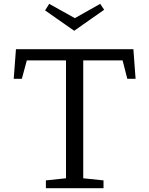

<svg xmlns="http://www.w3.org/2000/svg" viewBox="-20 -997 790 1017"><path d="M686.5 -736.3 698.2 -579.6H654.3L629.4 -677.2H420.9V-52.7L528.3 -41.5V0H223.1V-41.5L329.6 -52.7V-677.2H122.1L95.7 -579.6H52.7L64.5 -736.3ZM373 -834 218.8 -941.9 240.7 -976.6 376.5 -900.9 510.7 -976.6 531.7 -945.3Z"/></svg>

Font: Habibi
Style: Regular
Weight: 400
Designer: Magnus Gaarde
Foundry: Magnus Gaarde
Version: Version 1.001